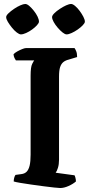

<svg xmlns="http://www.w3.org/2000/svg" viewBox="-20 -946 456 966"><path d="M283 0Q276 0 252.5 -2.5Q229 -5 198.5 -9Q168 -13 136.5 -17.5Q105 -22 81.5 -26Q58 -30 49 -33Q49 -42 51.5 -51.5Q54 -61 58 -66L87 -70Q104 -72 114 -82Q124 -92 129 -112.5Q134 -133 134 -168V-565Q134 -609 142 -624.5Q150 -640 152 -642H60Q57 -646 53 -654Q49 -662 48 -673Q54 -680 66.5 -687Q79 -694 91.5 -699Q104 -704 110 -704H355Q359 -699 363.5 -688Q368 -677 368 -659L325 -646Q309 -642 298.5 -633.5Q288 -625 282.5 -608.5Q277 -592 277 -560V-143Q277 -119 271.5 -101.5Q266 -84 260 -77L355 -64Q357 -61 359.5 -51.5Q362 -42 362 -33Q347 -20 324.5 -10Q302 0 283 0ZM315 -773Q307 -773 295 -782.5Q283 -792 270.5 -806.5Q258 -821 250 -835.5Q242 -850 242 -860Q242 -868 253 -879Q264 -890 280.5 -901Q297 -912 312.5 -919Q328 -926 338 -926Q346 -926 358 -916Q370 -906 381 -891Q392 -876 399.5 -861.5Q407 -847 407 -837Q407 -830 396.5 -819Q386 -808 371 -797.5Q356 -787 340.5 -780Q325 -773 315 -773ZM85 -773Q77 -773 64.5 -782.5Q52 -792 40 -807Q28 -822 19.5 -836Q11 -850 11 -860Q11 -868 22.5 -879Q34 -890 50 -901Q66 -912 82 -919Q98 -926 107 -926Q116 -926 127.5 -916Q139 -906 150.5 -891.5Q162 -877 169 -862.5Q176 -848 176 -837Q176 -830 166 -819Q156 -808 141.5 -797.5Q127 -787 111.5 -780Q96 -773 85 -773Z"/></svg>

Font: Texturina Medium 12pt
Style: Bold
Weight: 700
Version: Version 1.002